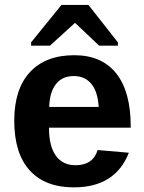

<svg xmlns="http://www.w3.org/2000/svg" viewBox="-20 -767 596 796"><path d="M286.1 9.8Q167 9.8 103 -60.8Q39.1 -131.3 39.1 -266.6Q39.1 -397.5 104 -467.8Q168.9 -538.1 288.1 -538.1Q401.9 -538.1 461.9 -462.6Q522 -387.2 522 -241.7V-237.8H183.1Q183.1 -160.6 211.7 -121.3Q240.2 -82 293 -82Q365.7 -82 384.8 -145L514.2 -133.8Q458 9.8 286.1 9.8ZM286.1 -451.7Q237.8 -451.7 211.7 -418Q185.5 -384.3 184.1 -323.7H389.2Q385.3 -387.7 358.4 -419.7Q331.5 -451.7 286.1 -451.7ZM468.8 -591.3V-577.6H391.1L292 -671.4H290L187 -577.6H108.9V-591.3L234.9 -746.6H346.7Z"/></svg>

Font: Liberation Sans
Style: Bold
Weight: 700
Designer: Steve Matteson
Foundry: Ascender Corporation
Version: Version 2.1.5